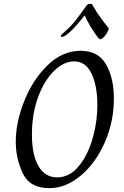

<svg xmlns="http://www.w3.org/2000/svg" viewBox="-20 -968 646 998"><path d="M62 -231Q62 -333 106.5 -444Q151 -555 228 -629.5Q305 -704 399 -704Q491 -704 531.5 -633Q572 -562 572 -456Q572 -335 524.5 -227.5Q477 -120 399.5 -55Q322 10 236 10Q135 10 98.5 -67Q62 -144 62 -231ZM486 -424Q486 -523 455.5 -586Q425 -649 365 -649Q312 -649 261 -599.5Q210 -550 178 -463Q146 -376 146 -269Q146 -161 180.5 -103.5Q215 -46 277 -46Q340 -46 387.5 -102Q435 -158 460.5 -245.5Q486 -333 486 -424ZM490 -772Q475 -790 453 -826Q431 -862 420 -888L408 -873Q379 -836 348 -806Q317 -776 300 -776Q296 -776 296 -780Q296 -785 302 -790Q343 -826 364 -851Q385 -876 430 -939Q436 -948 448 -948Q456 -948 458.5 -945.5Q461 -943 467 -931Q483 -903 502.5 -876.5Q522 -850 544 -823Q547 -819 542 -808Q537 -797 526 -782Q510 -764 502 -764Q497 -764 490 -772Z"/></svg>

Font: Charm
Style: Regular
Weight: 400
Designer: Katatrad Aksorn Co.,Ltd.
Foundry: Cadson Demak Co.,Ltd.
Version: Version 1.001